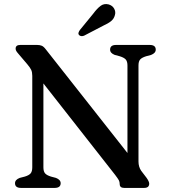

<svg xmlns="http://www.w3.org/2000/svg" viewBox="-20 -920 829 940"><path d="M277 -23Q277 0 247.5 0H83Q53.5 0 53.5 -23Q53.5 -40 76.5 -49L101.5 -55.5Q121.5 -61.5 129.8 -71Q138 -80.5 138 -101V-548.5Q138 -566.5 132.8 -577.8Q127.5 -589 114 -605L71.5 -655Q63.5 -664 60 -669.8Q56.5 -675.5 56.5 -682Q56.5 -700 79.5 -700H161.5Q175 -700 184.5 -696Q194 -692 204.5 -678L604 -171V-599Q604 -619 595.8 -628.5Q587.5 -638 566.5 -644.5L542 -651Q519 -660 519 -677Q519 -700 548.5 -700H713Q742.5 -700 742.5 -677Q742.5 -660 719.5 -651L695 -644.5Q674.5 -638 666.2 -628.8Q658 -619.5 658 -599V-129.5Q658 -103 671.5 -83.5L697.5 -49.5Q710.5 -31 710.5 -21Q710.5 0 685.5 0H588Q566 0 566 -19Q566 -29.5 561.8 -37.5Q557.5 -45.5 543.5 -64L192.5 -511.5V-101Q192.5 -81 200.5 -71.5Q208.5 -62 229.5 -55.5L254 -49Q277 -40 277 -23ZM436 -852.5Q454.5 -877.5 471.8 -890.8Q489 -904 511.5 -898.5Q530.5 -893 539 -877.5Q547.5 -862 542.5 -846Q538 -828 523.8 -816.5Q509.5 -805 486 -794.5L392 -745.5Q385.5 -742.5 378.2 -743.2Q371 -744 367 -748.5Q362.5 -754 364.5 -760.2Q366.5 -766.5 371 -773Z"/></svg>

Font: Fraunces 9pt S050
Style: Regular
Weight: 400
Version: Version 1.000; ttfautohint (v1.8.3)